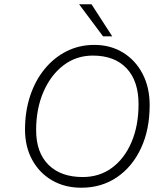

<svg xmlns="http://www.w3.org/2000/svg" viewBox="-20 -870 720 898"><path d="M350 -850H408L505 -700H462ZM97 -264Q97 -349 121 -421.5Q145 -494 189 -547.5Q233 -601 292 -630.5Q351 -660 421 -660Q497 -660 555.5 -624Q614 -588 647 -524.5Q680 -461 680 -378Q680 -264 639.5 -177Q599 -90 527 -41Q455 8 360 8Q283 8 223.5 -26.5Q164 -61 130.5 -122.5Q97 -184 97 -264ZM628 -383Q628 -491 572 -550.5Q516 -610 414 -610Q337 -610 277.5 -565Q218 -520 183.5 -441Q149 -362 149 -261Q149 -157 206.5 -99.5Q264 -42 367 -42Q445 -42 503.5 -85Q562 -128 595 -205Q628 -282 628 -383Z"/></svg>

Font: Overused Grotesk Light
Style: Italic
Weight: 300
Italic angle: -10°
Version: Version 0.003